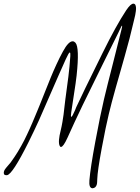

<svg xmlns="http://www.w3.org/2000/svg" viewBox="-101 -742 757 1041"><path d="M314.5 -333.5Q310.5 -296.4 299.6 -228Q288.6 -159.7 285.2 -132.8Q281.7 -108.4 285.6 -108.4Q288.1 -108.4 293.2 -117.7Q298.3 -127 305.7 -144L312.5 -161.1Q339.8 -221.2 454.6 -453.6Q528.3 -603 582.5 -685.1L584.5 -688Q607.4 -722.2 622.6 -722.2Q626.5 -722.2 631.3 -718.3Q635.3 -712.4 636.2 -703.4Q637.2 -694.3 635.5 -681.4Q633.8 -668.5 632.1 -660.2Q630.4 -651.9 626.5 -636.5Q622.6 -621.1 622.1 -618.2Q604 -538.6 575.2 -437.5Q567.4 -409.2 551.3 -353Q535.2 -296.9 527.3 -269Q502.4 -180.7 488.8 -123Q473.1 -59.1 450.4 62.7Q427.7 184.6 426.3 229.5Q426.3 231.4 426 235.6Q425.8 239.7 425.8 241.7Q425.8 250.5 423.8 258.3Q418.5 277.3 400.9 278.8Q379.9 278.3 383.8 234.9Q389.2 168.5 415.8 25.9Q442.4 -116.7 462.9 -204.1Q479 -272 511.5 -398.7Q543.9 -525.4 557.1 -579.6Q559.1 -587.9 560.3 -593.3Q561.5 -598.6 561.3 -600.8Q561 -603 560.5 -603Q559.1 -603 555.9 -596.7Q552.7 -590.3 547.6 -579.3Q542.5 -568.4 541 -565.4Q516.6 -515.6 454.6 -390.9Q392.6 -266.1 346.9 -171.4Q301.3 -76.7 265.1 4.4Q242.2 54.7 229.5 54.7Q225.1 54.7 222.2 47.9Q212.4 26.4 228.5 -36.6Q233.4 -56.6 237.5 -80.8Q241.7 -105 243.7 -121.1Q245.6 -137.2 249 -167Q252.4 -196.8 253.9 -208L254.4 -210.9Q256.3 -225.1 261.7 -265.9Q267.1 -306.6 269.8 -327.1Q272.5 -347.7 275.6 -380.1Q278.8 -412.6 280.3 -438.5Q281.7 -457.5 276.9 -457.5Q272.5 -457.5 255.9 -421.4Q252 -413.1 215.8 -331.5Q191.9 -278.3 162.8 -210.2Q133.8 -142.1 110.1 -89.6Q86.4 -37.1 52.7 30.8Q-32.7 201.7 -62 207.5Q-64 208 -67.4 208Q-75.7 208 -78.9 202.4Q-82 196.8 -79.6 188Q-78.1 182.6 -74.7 177.2Q-70.8 170.9 -59.1 157.5Q-47.4 144 -43.5 139.2Q-32.7 125 -22.5 109.1Q-12.2 93.3 -4.2 80.6Q3.9 67.9 14.2 48.8Q24.4 29.8 30 19.5Q35.6 9.3 45.9 -13.2Q56.2 -35.6 59.8 -43.2Q63.5 -50.8 74.5 -76.7Q85.4 -102.5 87.4 -107.4Q89.4 -112.3 101.6 -141.4Q113.8 -170.4 114.7 -173.3Q124 -196.3 142.8 -243.7Q161.6 -291 173.8 -321Q186 -351.1 204.3 -391.1Q222.7 -431.2 240.2 -462.9Q270 -518.1 293 -518.1Q300.8 -518.1 308.1 -510.3Q330.6 -484.9 314.5 -333.5Z"/></svg>

Font: Sintesa 4
Style: 4
Weight: 400
Version: Version 001.000